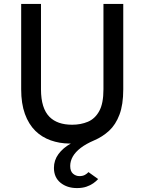

<svg xmlns="http://www.w3.org/2000/svg" viewBox="-20 -720 736 979"><path d="M372.5 239Q322 239 288.5 211.8Q255 184.5 255 136Q255 97 278.2 65.5Q301.5 34 341 12Q339.5 12 337.8 12Q336 12 334 12Q283 11.5 238.2 -4.5Q193.5 -20.5 161 -52Q126 -86.5 107 -139.2Q88 -192 88 -264.5V-700H189V-264.5Q189 -215.5 200 -180.5Q211 -145.5 232.5 -124Q252.5 -104 281.2 -94Q310 -84 348 -84Q392 -84 428.2 -99.2Q464.5 -114.5 486 -153.5Q507.5 -192.5 507.5 -264.5V-700H608.5V-264.5Q608.5 -186.5 589.2 -135.5Q570 -84.5 536.5 -53.5Q503 -22.5 459.5 -4Q418.5 13.5 391.5 34.2Q364.5 55 351.2 78.2Q338 101.5 338 126.5Q338 153.5 352.5 165.8Q367 178 385 178Q402 178 413.5 171.5Q425 165 431 157.5L480.5 193Q470.5 204 455.8 214.5Q441 225 420.5 232Q400 239 372.5 239Z"/></svg>

Font: Overpass Medium
Style: Regular
Weight: 500
Designer: Delve Withrington, Dave Bailey, Thomas Jockin
Foundry: Delve Fonts LLC
Version: Version 4.000